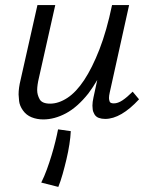

<svg xmlns="http://www.w3.org/2000/svg" viewBox="-20 -462 591 754"><path d="M393 5Q379 5 368 1Q357 -3 351 -13Q345 -23 344 -33Q343 -43 343 -47Q343 -61 347 -79L362 -148Q345 -119 327 -95Q284 -41 239 -17Q194 7 150 7Q125 7 104 -1.5Q83 -10 70 -28.5Q57 -47 55 -65.5Q53 -84 53 -91Q53 -117 61 -149L127 -442H197L133 -157Q126 -128 126 -108Q126 -90 135.5 -72.5Q145 -55 177 -55Q210 -55 244.5 -77.5Q279 -100 310.5 -147.5Q342 -195 370.5 -268Q399 -341 420 -442H487L411 -99Q408 -86 408 -77Q408 -71 410.5 -63.5Q413 -56 427 -56Q443 -56 461 -68Q479 -80 501 -102L526 -72Q491 -34 457.5 -14.5Q424 5 393 5ZM142 255Q154 231 164 203.5Q174 176 182.5 148Q191 120 197.5 93.5Q204 67 208 46L258 53Q257 76 252.5 105Q248 134 241 163.5Q234 193 226 221.5Q218 250 209 272Z"/></svg>

Font: Isabella Sans
Style: Italic
Weight: 400
Italic angle: -12°
Designer: Christian Thalmann (Catharsis Fonts), Cristiano Sobral
Foundry: The Isabella Sans Project Authors
Version: Version 2.026; ttfautohint (v1.8.4.7-5d5b-dirty)